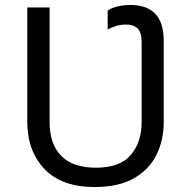

<svg xmlns="http://www.w3.org/2000/svg" viewBox="-20 -744 771 774"><path d="M362 10Q229 10 159.5 -62.5Q90 -135 90 -254V-714H180V-251Q180 -164 226.5 -116Q273 -68 367 -68Q464 -68 507.5 -119.5Q551 -171 551 -252V-574Q551 -613 535 -629Q519 -645 488 -645Q468 -645 449 -639.5Q430 -634 414 -625V-701Q429 -712 454 -718Q479 -724 505 -724Q640 -724 640 -580V-252Q640 -178 610 -118.5Q580 -59 518.5 -24.5Q457 10 362 10Z"/></svg>

Font: Noto IKEA Simplified Chinese
Style: Regular
Weight: 400
Designer: Monotype Design Team
Foundry: Monotype Imaging Inc.
Version: Version 1.100